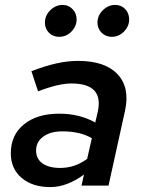

<svg xmlns="http://www.w3.org/2000/svg" viewBox="-20 -756 580 782"><path d="M185 6Q112 6 68 -31.5Q24 -69 24 -132Q24 -206 77.5 -249.5Q131 -293 221 -293Q304 -293 368 -257L378 -300Q404 -416 271 -416Q218 -416 135 -384L108 -466Q162 -487 208.5 -497.5Q255 -508 298 -508Q408 -508 459 -453.5Q510 -399 489 -304L422 0H312L322 -45Q252 6 185 6ZM225 -72Q255 -72 282 -81Q309 -90 335 -109L354 -193Q307 -221 234 -221Q185 -221 156 -199.5Q127 -178 127 -143Q127 -109 153 -90.5Q179 -72 225 -72ZM221 -606Q196 -606 179.5 -622.5Q163 -639 163 -664Q163 -693 185 -714.5Q207 -736 235 -736Q259 -736 275.5 -719Q292 -702 292 -677Q292 -649 271 -627.5Q250 -606 221 -606ZM435 -606Q411 -606 394 -622.5Q377 -639 377 -664Q377 -693 399 -714.5Q421 -736 449 -736Q474 -736 490 -719Q506 -702 506 -677Q506 -649 485 -627.5Q464 -606 435 -606Z"/></svg>

Font: Red Hat Text Medium
Style: Italic
Weight: 500
Italic angle: -12°
Designer: Pentagram, MCKL
Foundry: Pentagram, MCKL
Version: Version 1.023; ttfautohint (v1.8.3)